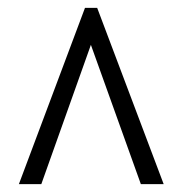

<svg xmlns="http://www.w3.org/2000/svg" viewBox="-20 -734 465 488"><path d="M28 -266H85L211 -620L338 -266H396L227 -714H196Z"/></svg>

Font: Noto Serif Georgian ExtraCondensed Medium
Style: Regular
Weight: 500
Width: 2
Designer: Monotype Design Team, Akaki Razmadze
Foundry: Google LLC
Version: Version 2.003